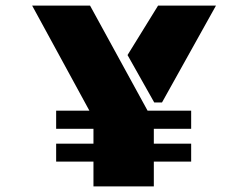

<svg xmlns="http://www.w3.org/2000/svg" viewBox="-20 -668 889 688"><path d="M314.9 0V-88.9H181.2V-153.3H314.9V-206.5H181.2V-271.5H300.3L95.2 -647.9H302.7L508.8 -271.5H665V-206.5H531.2V-153.3H665V-88.9H531.2V0ZM532.7 -300.8 437 -470.7 546.4 -647.9H753.9L560.5 -300.8Z"/></svg>

Font: Black Ops One
Style: Regular
Weight: 400
Designer: James Grieshaber, Eben Sorkin
Foundry: Sorkin Type Co.
Version: Version 1.004; ttfautohint (v1.8.4.7-5d5b)